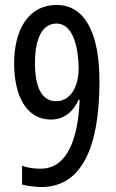

<svg xmlns="http://www.w3.org/2000/svg" viewBox="-20 -744 469 774"><path d="M381 -417C381 -614 320 -724 209 -724C92 -724 37 -621 37 -488C37 -362 84 -262 185 -262C236 -262 275 -292 297 -342H301C296 -198 257 -64 144 -64C114 -64 90 -68 69 -76V0C88 5 122 10 146 10C310 10 381 -150 381 -417ZM208 -649C281 -649 297 -534 297 -467C297 -401 268 -336 206 -336C150 -336 121 -389 121 -490C121 -597 155 -649 208 -649Z"/></svg>

Font: Noto Sans UI Condensed
Style: Regular
Weight: 400
Width: 3
Designer: Monotype Design Team
Foundry: Monotype Imaging Inc.
Version: Version 1.901